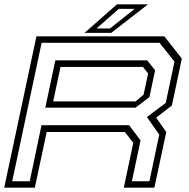

<svg xmlns="http://www.w3.org/2000/svg" viewBox="-24 -868 874 888"><path d="M-4.5 0 144.5 -700H736L817 -597L771 -380L698 -324L745 -257.5L690 0H548.5L592.5 -207.5L553.5 -257.5H192L137 0ZM32.5 -29.5H113.5L168 -289H573L626 -218.5L586 -29.5H667L712.5 -245.5L655.5 -326.5L742.5 -392L783 -583L714 -670H168.5ZM185.5 -370 232 -589H656.5L693.5 -543L667 -419L603 -370ZM222 -399H603L640 -430L661 -528L637 -558.5H256ZM367 -716 517 -848H660.5L490.5 -716ZM422.5 -736.5H485L599 -827H525.5Z"/></svg>

Font: Tourney Expanded Light
Style: Italic
Weight: 300
Width: 7
Italic angle: -12°
Designer: Tyler Finck
Foundry: Etcetera Type Co
Version: Version 1.010; ttfautohint (v1.8.3)